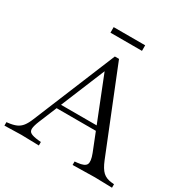

<svg xmlns="http://www.w3.org/2000/svg" viewBox="-209 -1033 1162 1198"><g transform="rotate(30 372.5 -433.5)"><path d="M-15 3V-22L-6 -23Q30 -27 53 -37Q76 -47 92 -67.5Q108 -88 122 -123L366 -715H396L634 -123Q655 -71 678.5 -49.5Q702 -28 740 -24L760 -22V3L636 0L476 3V-22L496 -24Q546 -29 556.5 -50.5Q567 -72 547 -124L345 -633H369L159 -124Q144 -87 143 -66.5Q142 -46 159 -37Q176 -28 213 -24L233 -22V3L106 0ZM208 -254 221 -286H489L501 -254ZM268 -830V-870H495V-830Z"/></g></svg>

Font: Baskervville SC
Style: Regular
Weight: 400
Designer: Alexis Faudot, Rémi Forte, Morgane Pierson, Rafael Ribas, Tanguy Vanlaeys, Rosalie Wagner, Thomas Huot-Marchand
Foundry: ANRT
Version: Version 1.100